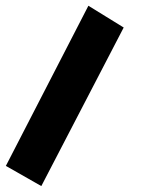

<svg xmlns="http://www.w3.org/2000/svg" viewBox="-80 -313 483 651"><path d="M-60.1 249.5 219.7 -293.5 339.4 -219.7 60.1 317.9Z"/></svg>

Font: Pinar ExtraBold
Style: Regular
Weight: 800
Designer: Amin Abedi
Version: Version 3.000